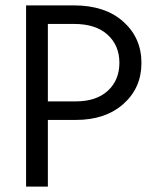

<svg xmlns="http://www.w3.org/2000/svg" viewBox="-20 -694 585 714"><path d="M255 -605H158V-317H262Q338 -317 381 -356.5Q424 -396 424 -460.5Q424 -525 380 -565Q336 -605 255 -605ZM262 -248H158V0H77V-674H254Q371 -674 438.5 -613.5Q506 -553 506 -460Q506 -367 439 -307.5Q372 -248 262 -248Z"/></svg>

Font: Hind Jalandhar
Style: Regular
Weight: 400
Designer: Namrata Goyal
Foundry: Indian Type Foundry
Version: Version 0.702;PS 1.0;hotconv 1.0.81;makeotf.lib2.5.63406